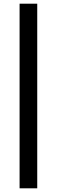

<svg xmlns="http://www.w3.org/2000/svg" viewBox="-20 -770 308 1040"><path d="M86.1 250V-750H181.7V250Z"/></svg>

Font: Source Sans 3 VF
Style: Regular
Weight: 200
Designer: Paul D. Hunt
Foundry: Adobe
Version: Version 3.046;hotconv 1.0.118;makeotfexe 2.5.65603